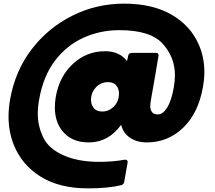

<svg xmlns="http://www.w3.org/2000/svg" viewBox="-20 -774 1181 1057"><path d="M464 263Q307 263 203 198Q99 133 55 21Q27 -50 27 -133Q27 -179 36 -229Q64 -385 154.5 -503Q245 -621 378 -687.5Q511 -754 663 -754Q819 -754 924 -693.5Q1029 -633 1074 -529Q1105 -460 1105 -378Q1105 -338 1097 -294Q1072 -151 988 -70.5Q904 10 788 10Q734 10 696 -15.5Q658 -41 647 -87Q577 10 469 10Q368 10 318 -60Q282 -110 282 -183Q282 -210 287 -241Q307 -354 382 -423Q457 -492 558 -492Q638 -492 679 -438Q683 -452 685.5 -467Q688 -482 707 -483H838Q853 -483 853 -469L832 -344Q807 -206 807 -193Q807 -144 849 -144Q877 -144 900.5 -182Q924 -220 937 -294Q943 -329 943 -361Q943 -459 875.5 -533.5Q808 -608 637 -608Q532 -608 440 -566.5Q348 -525 283.5 -441Q219 -357 196 -229Q188 -185 188 -147Q188 -81 217.5 -18.5Q247 44 328.5 80.5Q410 117 525 117Q605 117 667 105Q683 105 683 118L664 226Q662 241 649 245Q577 263 464 263ZM544 -160Q577 -160 602 -183Q635 -212 635 -261Q635 -284 620.5 -303Q606 -322 573 -322Q540 -322 515 -300Q481 -269 481 -223Q481 -199 496 -179.5Q511 -160 544 -160Z"/></svg>

Font: YamahaIndonesia935. App Black
Style: Italic
Weight: 900
Italic angle: -10°
Designer: Dalton Maag Ltd
Foundry: Dalton Maag Ltd
Version: Version 1.002; January 01, 2024; Regular/Italic